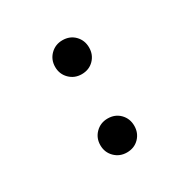

<svg xmlns="http://www.w3.org/2000/svg" viewBox="-95 -475 522 531"><g transform="rotate(-30 166.5 -209.0)"><path d="M166.7 -279.2Q143.8 -279.2 128.1 -294.8Q112.5 -310.4 112.5 -333.3Q112.5 -356.2 128.1 -371.9Q143.8 -387.5 166.7 -387.5Q190.3 -387.5 205.6 -371.9Q220.8 -356.2 220.8 -333.3Q220.8 -310.4 205.6 -294.8Q190.3 -279.2 166.7 -279.2ZM166.7 -29.2Q143.8 -29.2 128.1 -44.8Q112.5 -60.4 112.5 -83.3Q112.5 -106.2 128.1 -121.9Q143.8 -137.5 166.7 -137.5Q190.3 -137.5 205.6 -121.9Q220.8 -106.2 220.8 -83.3Q220.8 -60.4 205.6 -44.8Q190.3 -29.2 166.7 -29.2Z"/></g></svg>

Font: co2trust
Style: Regular
Weight: 400
Designer: Kristian Moeller
Foundry: Dicotype
Version: Version 1.000